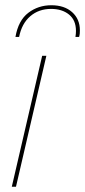

<svg xmlns="http://www.w3.org/2000/svg" viewBox="-20 -713 325 733"><path d="M157 -500 41 0H25L141 -500ZM39 -572Q50 -635 88 -664Q126 -693 176 -693Q226 -693 255.5 -666.5Q285 -640 285 -597Q285 -591 284.5 -585Q284 -579 282 -572H268Q269 -578 269.5 -584Q270 -590 270 -595Q270 -636 243.5 -657.5Q217 -679 175 -679Q128 -679 95.5 -651Q63 -623 53 -572Z"/></svg>

Font: Work Sans Thin
Style: Italic
Weight: 250
Italic angle: -13°
Designer: Wei Huang
Foundry: Wei Huang
Version: Version 2.012